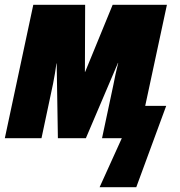

<svg xmlns="http://www.w3.org/2000/svg" viewBox="-33 -573 745 796"><path d="M380 203H532L656 -134H569L659 -553H434L320 -275H319L320 -553H105L-13 0H139L187 -226C192 -250 198 -287 201 -310H202L207 0H323L456 -312H457C450 -286 442 -247 437 -221L390 0H472Z"/></svg>

Font: Noto Sans UI Condensed Black
Style: Italic
Weight: 900
Width: 3
Italic angle: -192°
Designer: Monotype Design Team
Foundry: Monotype Imaging Inc.
Version: Version 1.901